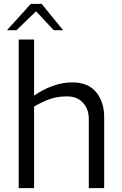

<svg xmlns="http://www.w3.org/2000/svg" viewBox="-20 -966 628 986"><path d="M76 -763H155V-475Q196 -504 247.5 -523.5Q299 -543 351 -543Q432 -543 473.5 -493Q515 -443 515 -364V0H436V-355Q436 -406 406 -438.5Q376 -471 325 -471Q277 -471 239.5 -458.5Q202 -446 155 -419V0H76ZM138 -946H194L304 -811H256L165 -908L65 -811H16Z"/></svg>

Font: Exo
Style: Regular
Weight: 400
Designer: Natanael Gama
Foundry: Natanael Gama
Version: Version 1.500; ttfautohint (v1.6)